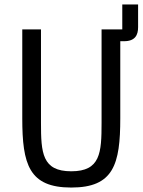

<svg xmlns="http://www.w3.org/2000/svg" viewBox="-20 -830 640 862"><path d="M80 -698V-299C80 -92 110 12 300 12C490 12 520 -92 520 -299V-645H537C587 -645 600 -673 600 -708V-810H529V-698H436V-279C436 -144 431 -61 300 -61C169 -61 164 -144 164 -279V-698Z"/></svg>

Font: IBM Plex Mono
Style: Regular
Weight: 400
Monospace: yes
Designer: Mike Abbink, Paul van der Laan, Pieter van Rosmalen
Foundry: Bold Monday
Version: Version 2.004